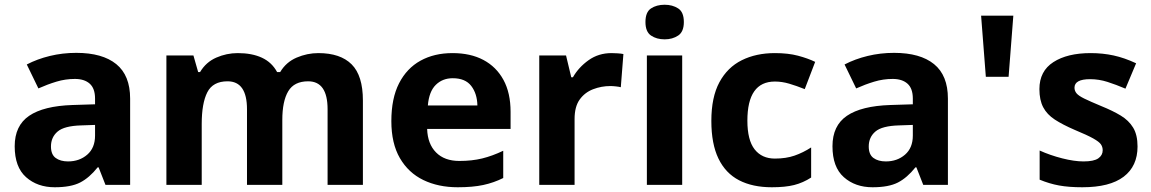

<svg xmlns="http://www.w3.org/2000/svg" viewBox="-20 -780 4857 810"><path d="M302 -557Q412 -557 470.5 -509.5Q529 -462 529 -364V0H425L396 -74H392Q357 -30 318 -10Q279 10 211 10Q138 10 90 -32.5Q42 -75 42 -163Q42 -250 103 -291.5Q164 -333 286 -337L381 -340V-364Q381 -407 358.5 -427Q336 -447 296 -447Q256 -447 218 -435.5Q180 -424 142 -407L93 -508Q137 -531 190.5 -544Q244 -557 302 -557ZM323 -251Q251 -249 223 -225Q195 -201 195 -162Q195 -128 215 -113.5Q235 -99 267 -99Q315 -99 348 -127.5Q381 -156 381 -208V-253Z M1323 -556Q1416 -556 1463.5 -508.5Q1511 -461 1511 -356V0H1362V-319Q1362 -437 1280 -437Q1221 -437 1196 -395Q1171 -353 1171 -274V0H1022V-319Q1022 -437 940 -437Q878 -437 854.5 -390.5Q831 -344 831 -257V0H682V-546H796L816 -476H824Q849 -518 892.5 -537Q936 -556 983 -556Q1043 -556 1085 -536.5Q1127 -517 1149 -476H1162Q1187 -518 1231.5 -537Q1276 -556 1323 -556Z M1889 -556Q1965 -556 2019.5 -527Q2074 -498 2104 -443Q2134 -388 2134 -308V-236H1782Q1784 -173 1819.5 -137Q1855 -101 1918 -101Q1971 -101 2014 -111.5Q2057 -122 2103 -144V-29Q2063 -9 2018.5 0.5Q1974 10 1911 10Q1829 10 1766 -20.5Q1703 -51 1667 -113Q1631 -175 1631 -269Q1631 -365 1663.5 -428.5Q1696 -492 1754 -524Q1812 -556 1889 -556ZM1890 -450Q1847 -450 1818.5 -422Q1790 -394 1785 -335H1994Q1993 -385 1968 -417.5Q1943 -450 1890 -450Z M2560 -556Q2571 -556 2586 -555Q2601 -554 2610 -552L2599 -412Q2592 -414 2578.5 -415.5Q2565 -417 2555 -417Q2517 -417 2482 -403.5Q2447 -390 2425.5 -360Q2404 -330 2404 -278V0H2255V-546H2368L2390 -454H2397Q2421 -496 2463 -526Q2505 -556 2560 -556Z M2858 -546V0H2709V-546ZM2784 -760Q2817 -760 2841 -744.5Q2865 -729 2865 -687Q2865 -646 2841 -630Q2817 -614 2784 -614Q2750 -614 2726.5 -630Q2703 -646 2703 -687Q2703 -729 2726.5 -744.5Q2750 -760 2784 -760Z M3236 10Q3155 10 3098 -19.5Q3041 -49 3011 -111Q2981 -173 2981 -270Q2981 -370 3015 -433Q3049 -496 3109.5 -526Q3170 -556 3249 -556Q3305 -556 3346.5 -545Q3388 -534 3419 -519L3375 -404Q3340 -418 3309.5 -427Q3279 -436 3249 -436Q3133 -436 3133 -271Q3133 -189 3163.5 -150Q3194 -111 3249 -111Q3296 -111 3332 -123.5Q3368 -136 3402 -158V-31Q3368 -9 3330.5 0.5Q3293 10 3236 10Z M3752 -557Q3862 -557 3920.5 -509.5Q3979 -462 3979 -364V0H3875L3846 -74H3842Q3807 -30 3768 -10Q3729 10 3661 10Q3588 10 3540 -32.5Q3492 -75 3492 -163Q3492 -250 3553 -291.5Q3614 -333 3736 -337L3831 -340V-364Q3831 -407 3808.5 -427Q3786 -447 3746 -447Q3706 -447 3668 -435.5Q3630 -424 3592 -407L3543 -508Q3587 -531 3640.5 -544Q3694 -557 3752 -557ZM3773 -251Q3701 -249 3673 -225Q3645 -201 3645 -162Q3645 -128 3665 -113.5Q3685 -99 3717 -99Q3765 -99 3798 -127.5Q3831 -156 3831 -208V-253Z M4255 -714 4235 -456H4139L4119 -714Z M4779 -162Q4779 -79 4720.5 -34.5Q4662 10 4546 10Q4489 10 4448 2.5Q4407 -5 4366 -22V-145Q4410 -125 4461 -112Q4512 -99 4551 -99Q4595 -99 4613.5 -112Q4632 -125 4632 -146Q4632 -160 4624.5 -171Q4617 -182 4592 -196Q4567 -210 4514 -232Q4463 -254 4430 -275.5Q4397 -297 4381 -327.5Q4365 -358 4365 -404Q4365 -480 4424 -518Q4483 -556 4581 -556Q4632 -556 4678 -546Q4724 -536 4773 -513L4728 -406Q4688 -423 4652 -434.5Q4616 -446 4579 -446Q4546 -446 4529.5 -437Q4513 -428 4513 -410Q4513 -397 4521.5 -386.5Q4530 -376 4554.5 -364Q4579 -352 4627 -332Q4674 -313 4708 -292.5Q4742 -272 4760.5 -241.5Q4779 -211 4779 -162Z"/></svg>

Font: Noto Sans Sora Sompeng
Style: Bold
Weight: 700
Designer: Monotype Design Team. David Williams.
Foundry: Monotype Imaging Inc.
Version: Version 2.101